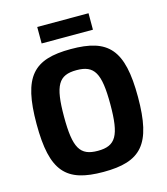

<svg xmlns="http://www.w3.org/2000/svg" viewBox="-127 -970 939 1081"><g transform="rotate(-15 342.0 -429.5)"><path d="M491 -776V-872H192V-776ZM342 -703C124 -703 47 -622 47 -345C47 -68 124 13 342 13C560 13 638 -68 638 -345C638 -622 560 -703 342 -703ZM342 -580C446 -580 477 -528 477 -345C477 -162 446 -110 342 -110C238 -110 207 -162 207 -345C207 -528 238 -580 342 -580Z"/></g></svg>

Font: SnT
Style: Bold
Weight: 700
Designer: Natanael Gama
Version: Version 1.001;PS 001.001;hotconv 1.0.70;makeotf.lib2.5.58329